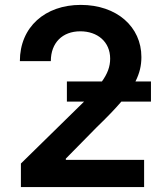

<svg xmlns="http://www.w3.org/2000/svg" viewBox="-20 -757 661 777"><path d="M64.6 0H563.2V-110.1H246.4V-115.1L371.8 -242.5C413 -282.3 445.7 -316.1 471.2 -345.9H590.9V-427.2H528.1C545.5 -461.6 552.2 -492.5 552.2 -526.3C552.2 -648.1 453.1 -737.2 306.8 -737.2C162.6 -737.2 60.4 -647.7 60.4 -509.6H185.7C185.7 -583.8 232.6 -630.3 305 -630.3C374.3 -630.3 425.8 -588.1 425.8 -519.5C425.8 -486.2 414.4 -458.1 392.4 -427.2H250.7V-345.9H320.3L317.1 -342.7L64.6 -95.2Z"/></svg>

Font: Margiela Sans Semi Bold
Style: Regular
Weight: 600
Designer: Stefan Endress, Andreas Faust
Version: Version 1.100;FEAKit 1.0